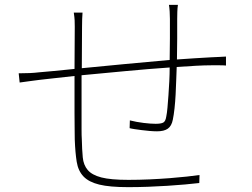

<svg xmlns="http://www.w3.org/2000/svg" viewBox="-20 -775 1040 791"><path d="M713 -755Q711 -742 710.5 -726Q710 -710 710 -697Q710 -661 710 -614.5Q710 -568 709 -530Q747 -533 783 -535Q819 -537 851 -539Q870 -540 884 -540.5Q898 -541 911 -542V-505Q901 -506 885 -506Q869 -506 851 -506Q823 -506 786.5 -504Q750 -502 708 -499Q707 -475 706 -445Q705 -415 703.5 -385.5Q702 -356 699 -328.5Q696 -301 692 -282Q687 -256 671.5 -245Q656 -234 627 -234Q613 -234 596 -235.5Q579 -237 563.5 -239Q548 -241 534.5 -243Q521 -245 514 -247L515 -279Q543 -272 572 -268.5Q601 -265 621 -265Q643 -265 652.5 -270Q662 -275 665 -295Q668 -309 670 -332Q672 -355 674 -383Q676 -411 677.5 -440.5Q679 -470 679 -497Q592 -491 496.5 -482Q401 -473 316 -465Q316 -422 316 -380.5Q316 -339 316 -303.5Q316 -268 316 -241.5Q316 -215 317 -202Q318 -158 321 -126.5Q324 -95 341.5 -74.5Q359 -54 397.5 -44Q436 -34 509 -34Q553 -34 596.5 -36Q640 -38 679 -41Q718 -44 749.5 -47.5Q781 -51 802 -54L801 -21Q776 -18 742 -15Q708 -12 669.5 -9.5Q631 -7 589.5 -5.5Q548 -4 508 -4Q432 -4 389 -14.5Q346 -25 324 -48Q302 -71 296 -108.5Q290 -146 288 -200Q288 -216 287.5 -244Q287 -272 287 -307.5Q287 -343 287 -383Q287 -423 287 -462Q242 -457 205.5 -453Q169 -449 143 -446Q120 -443 101 -440.5Q82 -438 61 -435L57 -473Q83 -473 103.5 -474Q124 -475 140 -477Q164 -479 201.5 -482.5Q239 -486 287 -491L288 -665Q288 -679 287.5 -691Q287 -703 284 -723H320Q319 -713 318.5 -696Q318 -679 318 -665L317 -494Q398 -502 493.5 -511Q589 -520 679 -528Q679 -549 679.5 -571.5Q680 -594 680 -616.5Q680 -639 680 -659.5Q680 -680 680 -697Q680 -711 679 -727.5Q678 -744 676 -755Z"/></svg>

Font: SpoqaHanSansJP-Thin
Style: Regular
Weight: 250
Designer: [Source Han Sans]
Ryoko NISHIZUKA  (kana & ideographs); Paul D. Hunt (Latin, Greek & Cyrillic); Wenlong ZHANG  (bopomofo
Foundry: Spoqa (http://bi.spoqa.com)
Version: Version 1.002.20150607